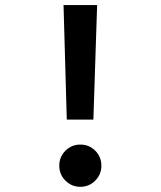

<svg xmlns="http://www.w3.org/2000/svg" viewBox="-20 -718 626 748"><path d="M240.2 -252 227.5 -698.2H358.4L343.8 -252ZM293 9.8Q258.8 9.8 234.9 -14.4Q210.9 -38.6 210.9 -72.3Q210.9 -106.9 234.9 -130.9Q258.8 -154.8 293 -154.8Q327.1 -154.8 351.1 -130.9Q375 -106.9 375 -72.3Q375 -38.6 351.1 -14.4Q327.1 9.8 293 9.8Z"/></svg>

Font: Cascadia Mono NF SemiBold
Style: Regular
Weight: 600
Monospace: yes
Designer: Aaron Bell
Foundry: Saja Typeworks
Version: Version 2404.023; ttfautohint (v1.8.4)